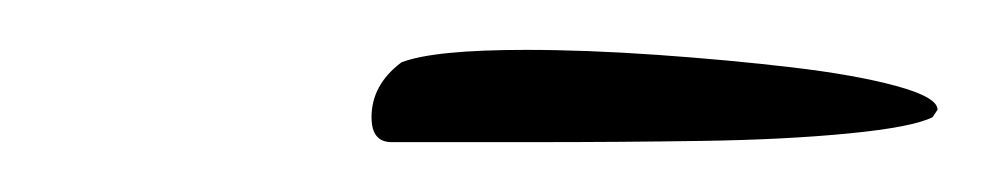

<svg xmlns="http://www.w3.org/2000/svg" viewBox="-20 -237 396 77"><path d="M137 -180Q129 -180 129 -190Q129 -203 141 -212Q154 -217 191 -217Q215 -217 243.5 -215Q272 -213 297.5 -210Q323 -207 339.5 -202.5Q356 -198 356 -193L354 -190Q346 -186 320.5 -183.5Q295 -181 262 -180.5Q229 -180 196 -180Z"/></svg>

Font: Fleur De Leah
Style: Regular
Weight: 400
Designer: Robert E. Leuschke
Foundry: Robert E. Leuschke
Version: Version 1.010; ttfautohint (v1.8.3)